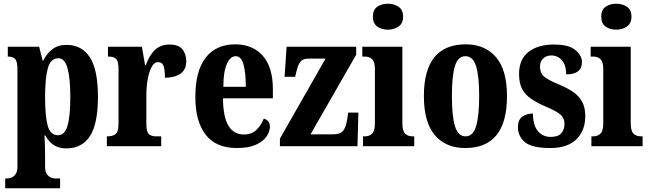

<svg xmlns="http://www.w3.org/2000/svg" viewBox="-20 -788 3500 1035"><path d="M8 227V174H20Q29 174 41.5 169.5Q54 165 64 151Q74 137 74 109V-412Q74 -458 61 -470.5Q48 -483 26 -483H22V-536H191L210 -461H213Q231 -498 261.5 -522Q292 -546 339 -546Q421 -546 464.5 -479Q508 -412 508 -266Q508 -121 465 -54.5Q422 12 337 12Q296 12 269 -6.5Q242 -25 224 -58H220Q221 -35 222 -7Q223 21 223 53V109Q223 137 233 151Q243 165 255.5 169.5Q268 174 276 174H304V227ZM293 -59Q329 -59 344 -110.5Q359 -162 359 -266Q359 -366 344 -420Q329 -474 295 -474Q252 -474 237.5 -419Q223 -364 223 -267Q223 -162 237 -110.5Q251 -59 293 -59Z M556 0V-53H560Q588 -53 603.5 -65.5Q619 -78 619 -125V-415Q619 -459 605.5 -471Q592 -483 566 -483H562V-536H745L762 -437H766Q786 -492 816.5 -520Q847 -548 895 -548Q942 -548 963 -522.5Q984 -497 984 -458Q984 -412 952.5 -390.5Q921 -369 869 -369Q869 -411 862 -432Q855 -453 832 -453Q811 -453 797 -426.5Q783 -400 776 -359.5Q769 -319 769 -277V-120Q769 -76 783 -64.5Q797 -53 821 -53H849V0Z M1257 10Q1144 10 1088.5 -62Q1033 -134 1033 -265Q1033 -406 1089 -477.5Q1145 -549 1248 -549Q1342 -549 1396.5 -487.5Q1451 -426 1451 -307V-258H1182Q1183 -157 1211.5 -110Q1240 -63 1295 -63Q1337 -63 1362.5 -88Q1388 -113 1402 -149Q1416 -145 1425.5 -134Q1435 -123 1435 -106Q1435 -79 1417 -52.5Q1399 -26 1360 -8Q1321 10 1257 10ZM1305 -320Q1305 -397 1292.5 -441Q1280 -485 1251 -485Q1221 -485 1202.5 -442.5Q1184 -400 1184 -320Z M1489 0V-41L1735 -472H1644Q1615 -472 1601.5 -458Q1588 -444 1578 -403L1571 -374H1514L1525 -536H1900V-493L1654 -64H1777Q1812 -64 1828 -81Q1844 -98 1852 -147L1857 -181H1912L1907 0Z M2071 -628Q2037 -628 2013.5 -645Q1990 -662 1990 -698Q1990 -735 2013.5 -751.5Q2037 -768 2071 -768Q2104 -768 2128.5 -751.5Q2153 -735 2153 -698Q2153 -662 2128.5 -645Q2104 -628 2071 -628ZM1937 0V-53H1947Q1971 -53 1986 -67.5Q2001 -82 2001 -125V-415Q2001 -455 1986 -469Q1971 -483 1947 -483H1933V-536H2149V-125Q2149 -82 2164 -67.5Q2179 -53 2204 -53H2213V0Z M2488 10Q2383 10 2324 -59.5Q2265 -129 2265 -270Q2265 -549 2491 -549Q2594 -549 2653.5 -480Q2713 -411 2713 -270Q2713 10 2488 10ZM2490 -53Q2530 -53 2546.5 -108Q2563 -163 2563 -270Q2563 -377 2546.5 -431Q2530 -485 2489 -485Q2448 -485 2432 -431Q2416 -377 2416 -270Q2416 -163 2432.5 -108Q2449 -53 2490 -53Z M2946 10Q2848 10 2810 -21.5Q2772 -53 2772 -103Q2772 -143 2796 -159.5Q2820 -176 2853 -176Q2853 -113 2879.5 -81.5Q2906 -50 2948 -50Q2989 -50 3006 -70Q3023 -90 3023 -120Q3023 -152 2999.5 -171.5Q2976 -191 2925 -212Q2876 -233 2843 -255.5Q2810 -278 2794 -309.5Q2778 -341 2778 -389Q2778 -469 2829.5 -508.5Q2881 -548 2965 -548Q3046 -548 3081.5 -518.5Q3117 -489 3117 -453Q3117 -387 3032 -387Q3032 -437 3009 -463Q2986 -489 2952 -489Q2925 -489 2908 -473Q2891 -457 2891 -429Q2891 -395 2911.5 -376.5Q2932 -358 2990 -334Q3034 -316 3066.5 -294.5Q3099 -273 3117 -241.5Q3135 -210 3135 -162Q3135 -84 3087 -37Q3039 10 2946 10Z M3302 -628Q3268 -628 3244.5 -645Q3221 -662 3221 -698Q3221 -735 3244.5 -751.5Q3268 -768 3302 -768Q3335 -768 3359.5 -751.5Q3384 -735 3384 -698Q3384 -662 3359.5 -645Q3335 -628 3302 -628ZM3168 0V-53H3178Q3202 -53 3217 -67.5Q3232 -82 3232 -125V-415Q3232 -455 3217 -469Q3202 -483 3178 -483H3164V-536H3380V-125Q3380 -82 3395 -67.5Q3410 -53 3435 -53H3444V0Z"/></svg>

Font: Noto Serif Myanmar ExtraCondensed ExtraBold
Style: Regular
Weight: 800
Width: 2
Designer: Ben Mitchell and the Monotype Design Team
Foundry: Monotype Imaging Inc.
Version: Version 2.106; ttfautohint (v1.8.4.7-5d5b)